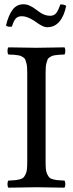

<svg xmlns="http://www.w3.org/2000/svg" viewBox="-20 -866 337 888"><path d="M190.9 -526.9V-120.1Q190.9 -98.6 192.1 -84.7Q193.4 -70.8 198.2 -60.8Q203.1 -50.8 208 -45.4Q212.9 -40 224.6 -36.9Q236.3 -33.7 246.8 -32.7Q257.3 -31.7 277.8 -30.8Q282.2 -26.4 282.2 -14.4Q282.2 -2.4 277.8 2Q188 0 148.9 0Q108.9 0 19 2Q14.6 -2.4 14.6 -14.4Q14.6 -26.4 19 -30.8Q39.6 -31.7 50 -32.7Q60.5 -33.7 72.3 -36.9Q84 -40 88.9 -45.4Q93.8 -50.8 98.6 -60.8Q103.5 -70.8 104.7 -84.7Q106 -98.6 106 -120.1V-526.9Q106 -543 105.2 -554.4Q104.5 -565.9 101.8 -575Q99.1 -584 97.2 -589.8Q95.2 -595.7 88.6 -600.1Q82 -604.5 77.6 -606.7Q73.2 -608.9 62 -610.6Q50.8 -612.3 43.2 -612.8Q35.6 -613.3 19 -613.8Q14.6 -618.2 14.6 -630.4Q14.6 -642.6 19 -647Q112.8 -645 147.9 -645Q189.9 -645 277.8 -647Q282.2 -642.6 282.2 -630.4Q282.2 -618.2 277.8 -613.8Q261.2 -613.3 253.7 -612.8Q246.1 -612.3 234.9 -610.6Q223.6 -608.9 219.2 -606.7Q214.8 -604.5 208.3 -600.1Q201.7 -595.7 199.7 -589.8Q197.8 -584 195.1 -575Q192.4 -565.9 191.7 -554.4Q190.9 -543 190.9 -526.9ZM211.9 -793Q228.5 -793 238.5 -803.7Q248.5 -814.5 258.8 -845.2Q274.4 -846.7 286.1 -838.9Q276.9 -792.5 254.9 -766.4Q232.9 -740.2 199.2 -740.2Q192.9 -740.2 186.8 -741.7Q180.7 -743.2 172.6 -747.6Q164.6 -752 160.9 -754.2Q157.2 -756.3 147 -763.7Q136.7 -771 134.8 -772Q104 -791 81.1 -791Q62.5 -791 52.7 -780Q43 -769 35.2 -743.2Q16.1 -739.7 7.8 -748Q19 -795.4 38.1 -820.8Q57.1 -846.2 87.9 -846.2Q96.2 -846.2 104 -844.5Q111.8 -842.8 121.1 -837.9Q130.4 -833 134 -830.8Q137.7 -828.6 148.4 -820.6Q159.2 -812.5 160.2 -812Q185.1 -793 211.9 -793Z"/></svg>

Font: Common Serif
Style: Regular
Weight: 400
Designer: Philipp H. Poll, Khaled Hosny
Foundry: Stefan Peev, Context Ltd.
Version: Version 1.026